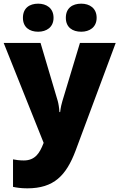

<svg xmlns="http://www.w3.org/2000/svg" viewBox="-21 -787 651 1047"><path d="M104 -690C104 -638 140 -614 187 -614C232 -614 271 -638 271 -690C271 -743 232 -767 187 -767C140 -767 104 -743 104 -690ZM338 -690C338 -638 374 -614 422 -614C467 -614 506 -638 506 -690C506 -743 467 -767 422 -767C374 -767 338 -743 338 -690ZM-1 -553 217 -8 215 -3C196 45 172 88 109 88C86 88 64 85 50 82V232C69 236 93 240 128 240C273 240 340 170 391 35L610 -553H415L319 -235C315 -222 310 -202 307 -176H303C302 -197 298 -222 294 -236L200 -553Z"/></svg>

Font: Noto Sans Canadian Aboriginal Black
Style: Regular
Weight: 900
Designer: Monotype Design Team, Typotheque's Kevin King
Foundry: Monotype Imaging Inc.
Version: Version 2.004